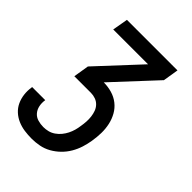

<svg xmlns="http://www.w3.org/2000/svg" viewBox="-217 -628 932 932"><g transform="rotate(45 248.5 -162.5)"><path d="M175 205Q149 205 124.5 201.5Q100 198 78 188.5Q56 179 38.5 163Q21 147 11 125.5Q1 104 -2 79.5Q-5 55 -1 30Q-1 29 -1 28Q-1 27 -1 26H89Q89 27 89 27.5Q89 28 89 28Q86 48 90 67Q94 86 106 100Q118 114 136.5 119.5Q155 125 175 125Q191 125 207 121Q223 117 237.5 107Q252 97 263 83.5Q274 70 281.5 55Q289 40 293.5 24Q298 8 300 -8Q303 -25 304 -42Q305 -59 303 -75.5Q301 -92 295.5 -107Q290 -122 279 -133.5Q268 -145 252.5 -150.5Q237 -156 221 -156H107L120 -236L319 -450H80L94 -530H441L428 -450L229 -236Q258 -236 285.5 -228Q313 -220 334.5 -203Q356 -186 369.5 -162Q383 -138 389 -110.5Q395 -83 394.5 -54Q394 -25 389 5Q385 30 377 55.5Q369 81 355 105Q341 129 321 148.5Q301 168 277 181.5Q253 195 226.5 200Q200 205 175 205Z"/></g></svg>

Font: Iosevka Curly Medium Oblique
Style: Regular
Weight: 500
Italic angle: -9°
Monospace: yes
Designer: Belleve Invis
Foundry: Belleve Invis
Version: Version 11.1.0; ttfautohint (v1.8.3)